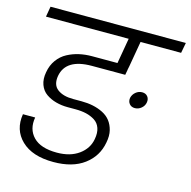

<svg xmlns="http://www.w3.org/2000/svg" viewBox="-109 -848 963 969"><g transform="rotate(15 372.0 -363.5)"><path d="M543.9 -399.9Q547.9 -418 562.7 -430.4Q577.6 -442.9 596.2 -442.9Q614.7 -442.9 624.8 -430.4Q634.8 -418 631.8 -399.9Q628.9 -381.3 613.8 -368.7Q598.6 -356 580.1 -356Q561.5 -356 551.3 -368.7Q541 -381.3 543.9 -399.9ZM27.8 -686 37.1 -740.2H744.1L733.9 -686H522L499 -553.2L495.1 -534.2V-532.2L490.2 -505.9H315.9Q181.2 -505.9 164.1 -413.1Q155.8 -364.7 185.5 -342.3Q215.3 -319.8 267.1 -319.8H312Q343.8 -319.8 371.8 -314Q399.9 -308.1 424.6 -295.7Q449.2 -283.2 464.6 -263.4Q480 -243.7 487.1 -215.6Q494.1 -187.5 486.8 -150.9Q473.6 -77.1 413.3 -32Q353 13.2 252.9 13.2Q142.6 13.2 85.9 -41.5Q29.3 -96.2 43 -180.2H106.9Q95.7 -117.2 134.5 -77.1Q173.3 -37.1 257.8 -37.1Q327.6 -37.1 372.3 -69.6Q417 -102.1 425.8 -152.8Q432.1 -186.5 423.6 -210.9Q415 -235.4 394.5 -248.3Q374 -261.2 349.1 -267.1Q324.2 -272.9 293 -272.9H252Q219.2 -272.9 190.4 -280.8Q161.6 -288.6 138.4 -304.7Q115.2 -320.8 104.7 -349.4Q94.2 -377.9 101.1 -415Q107.4 -452.6 127.7 -480.5Q147.9 -508.3 177 -523.7Q206.1 -539.1 237.5 -546.1Q269 -553.2 304.2 -553.2H437L460 -686Z"/></g></svg>

Font: SVN-Poppins Light
Style: Italic
Weight: 300
Italic angle: -10°
Designer: Ninad Kale (Devanagari), Jonny Pinhorn (Latin)
Foundry: Indian Type Foundry
Version: Version 3.002 2017